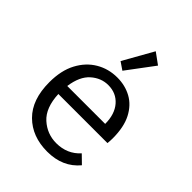

<svg xmlns="http://www.w3.org/2000/svg" viewBox="-200 -786 899 899"><g transform="rotate(45 250.0 -336.0)"><path d="M272 10Q172 10 110.5 -51Q49 -112 49 -227Q49 -305 77.5 -358.5Q106 -412 153.5 -440Q201 -468 259 -468Q311 -468 353 -445Q395 -422 420 -374Q445 -326 445 -251Q445 -243 444.5 -234.5Q444 -226 443 -218H118Q122 -130 167.5 -89Q213 -48 274 -48Q346 -48 392 -99L432 -60Q374 10 272 10ZM121 -274H372Q372 -338 339.5 -375.5Q307 -413 254 -413Q207 -413 169 -379.5Q131 -346 121 -274ZM253 -507 215 -533 299 -682 354 -642Z"/></g></svg>

Font: Inconsolata Nerd Font Mono
Style: Regular
Weight: 400
Monospace: yes
Designer: Raph Levien, Cyreal, Brenton Simpson
Foundry: Raph Levien, Cyreal, Google
Version: Version 3.000; ttfautohint (v1.8.3);Nerd Fonts 3.0.2